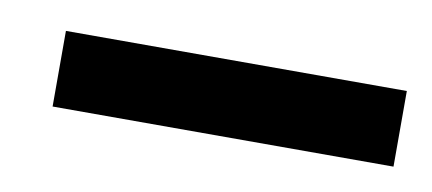

<svg xmlns="http://www.w3.org/2000/svg" viewBox="-27 -717 387 172"><g transform="rotate(10 167.0 -630.5)"><path d="M23.9 -665H334V-596.2H23.9Z"/></g></svg>

Font: Oakes Grotesk
Style: Medium Italic
Weight: 500
Designer: Samuel Oakes
Foundry: Samuel Oakes
Version: Version 1.0 | wf-rip DC20170320